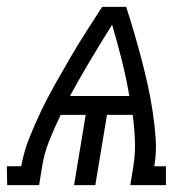

<svg xmlns="http://www.w3.org/2000/svg" viewBox="-53 -540 573 560"><path d="M-32 0 -33 -55H9Q16 -96 32 -136.5Q48 -177 67 -216.5Q86 -256 107.5 -294Q129 -332 151 -370Q173 -408 197 -445.5Q221 -483 245 -520H315Q327 -483 338 -445.5Q349 -408 359 -370Q369 -332 377.5 -294Q386 -256 392 -216.5Q398 -177 401 -136.5Q404 -96 397 -55H431V0H327L336 -55Q342 -93 340.5 -130.5Q339 -168 334 -205H259L225 0H163L197 -205H124Q106 -168 91 -130.5Q76 -93 70 -55L61 0ZM325 -260 324 -261Q315 -314 302 -365.5Q289 -417 274 -468Q242 -417 211 -365Q180 -313 151 -260Z"/></svg>

Font: Iosevka Curly Slab Light
Style: Italic
Weight: 300
Italic angle: -9°
Monospace: yes
Designer: Belleve Invis
Foundry: Belleve Invis
Version: Version 22.1.2; ttfautohint (v1.8.4)